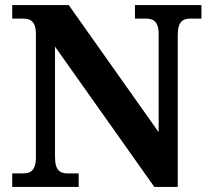

<svg xmlns="http://www.w3.org/2000/svg" viewBox="-20 -734 828 754"><path d="M28 0H289V-53H247C219 -53 196 -61 196 -118V-551L586 0H678V-596C678 -653 701 -661 729 -661H771V-714H510V-661H552C579 -661 603 -653 603 -600V-215L250 -714H28V-661H70C97 -661 121 -653 121 -600V-118C121 -61 98 -53 70 -53H28Z"/></svg>

Font: Noto Serif Test
Style: Bold
Weight: 700
Version: Version 1.000